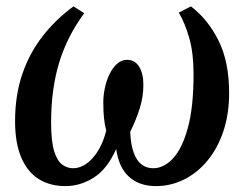

<svg xmlns="http://www.w3.org/2000/svg" viewBox="-20 -588 794 618"><path d="M190.5 11Q140.5 11 104.2 -12Q68 -35 48.2 -81.5Q28.5 -128 28.5 -198Q28.5 -280 51.2 -347.8Q74 -415.5 116.2 -470.2Q158.5 -525 216.5 -567.5L251 -545.5Q195 -469 169.8 -384.2Q144.5 -299.5 144.5 -194.5Q144.5 -131.5 154.8 -100Q165 -68.5 181.2 -57.5Q197.5 -46.5 215 -46.5Q248.5 -46.5 278 -79Q307.5 -111.5 322 -167.5Q317 -186 314.8 -207.5Q312.5 -229 312.5 -258.5Q312.5 -281.5 317.8 -305.8Q323 -330 333 -350.2Q343 -370.5 357.2 -383Q371.5 -395.5 389 -395.5Q414 -395.5 427.8 -373.5Q441.5 -351.5 441.5 -314Q441.5 -276.5 429.8 -239.2Q418 -202 399 -163.5Q401 -123 410.2 -97Q419.5 -71 435.5 -58.8Q451.5 -46.5 473 -46.5Q507.5 -46.5 537 -78.2Q566.5 -110 584.8 -176.8Q603 -243.5 603 -349.5Q603 -417.5 589.2 -465.5Q575.5 -513.5 555.5 -547.5L594.5 -567.5Q649 -526 683.2 -457.8Q717.5 -389.5 717.5 -289Q717.5 -220.5 698.8 -165Q680 -109.5 647.2 -70.2Q614.5 -31 572 -10Q529.5 11 482 11Q428 11 395 -19.2Q362 -49.5 354 -108.5Q326 -45 282.8 -17Q239.5 11 190.5 11Z"/></svg>

Font: Merriweather 28pt Medium
Style: Italic
Weight: 500
Italic angle: -7.8°
Version: Version 2.101